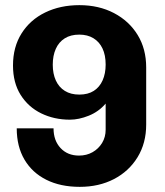

<svg xmlns="http://www.w3.org/2000/svg" viewBox="-20 -716 640 746"><path d="M290 10Q215 10 160 -17.5Q105 -45 75 -96Q45 -147 45 -217.5H188Q188 -170 215.2 -140.8Q242.5 -111.5 287 -111.5Q316.5 -111.5 339.8 -124.8Q363 -138 376.8 -160.8Q390.5 -183.5 390.5 -212V-313.5Q363.5 -282 325 -266.5Q286.5 -251 251.5 -251Q190.5 -251 140.2 -275.5Q90 -300 60.2 -347.2Q30.5 -394.5 30.5 -461.5Q30.5 -533.5 63.8 -586.2Q97 -639 155.5 -667.5Q214 -696 288.5 -696Q364 -696 422.8 -665.2Q481.5 -634.5 514.8 -580.2Q548 -526 548 -454V-232Q548 -160 514.5 -105.2Q481 -50.5 422.8 -20.2Q364.5 10 290 10ZM288 -348.5Q322 -348.5 344.5 -363Q367 -377.5 378.8 -404Q390.5 -430.5 390.5 -465Q390.5 -502 378.2 -527.8Q366 -553.5 343 -567.5Q320 -581.5 288 -581.5Q254.5 -581.5 231.5 -567Q208.5 -552.5 196.8 -526.2Q185 -500 185 -464.5Q185 -429.5 197 -403.2Q209 -377 232 -362.8Q255 -348.5 288 -348.5Z"/></svg>

Font: Chivo Mono Medium
Style: Regular
Weight: 500
Monospace: yes
Designer: Hector Gatti
Foundry: Omnibus-Type
Version: Version 1.008